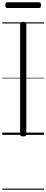

<svg xmlns="http://www.w3.org/2000/svg" viewBox="-20 -1194 411 1700"><path d="M185 14Q171 14 164.5 9.5Q158 5 158 -5V-982Q158 -992 164.5 -996.5Q171 -1001 185 -1001Q199 -1001 206 -996.5Q213 -992 213 -982V-5Q213 5 206.5 9.5Q200 14 185 14ZM46 -1123Q35 -1123 31 -1129.5Q27 -1136 27 -1147Q27 -1160 31 -1167Q35 -1174 46 -1174H324Q336 -1174 339.5 -1167Q343 -1160 343 -1147Q343 -1136 339.5 -1129.5Q336 -1123 324 -1123ZM0 476H371V486H0ZM0 -20H371V0H0ZM0 -505H371V-500H0ZM0 -996H371V-986H0Z"/></svg>

Font: Playwrite PL Guides
Style: Regular
Weight: 400
Designer: Veronika Burian, José Scaglione
Foundry: TypeTogether
Version: Version 1.003